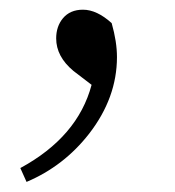

<svg xmlns="http://www.w3.org/2000/svg" viewBox="-20 -138 358 392"><path d="M34.2 233.4 21.5 205.1Q138.7 141.6 167 35.2L129.9 6.8Q94.7 -22.5 94.7 -59.6Q94.7 -84 108.4 -100.6Q123 -118.2 149.4 -118.2Q177.7 -118.2 208 -90.8Q218.8 -52.7 218.8 -21.5Q218.8 61.5 162.1 134.8Q110.4 201.2 34.2 233.4Z"/></svg>

Font: Bpmf Zihi Box R
Style: R
Weight: 400
Foundry: But Ko
Version: Version 1.320